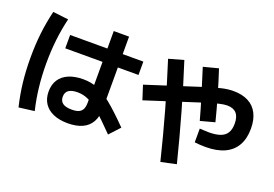

<svg xmlns="http://www.w3.org/2000/svg" viewBox="-111 -1092 2096 1471"><g transform="rotate(20 937.5 -357.0)"><path d="M290.4 -158Q290.4 -214.7 316.3 -254.8Q342.1 -294.8 391.6 -315.9Q441.1 -336.9 510 -336.9Q571.9 -336.9 624.5 -316.3Q677 -295.8 742.3 -243.2Q807.6 -190.6 908.9 -88L830.9 -3.7Q739.8 -97.7 684.3 -144.6Q628.8 -191.6 588.3 -209.8Q547.8 -228.1 503.3 -228.1Q454.6 -228.1 430.2 -210.8Q405.9 -193.5 405.9 -158Q405.9 -122.7 430 -105.2Q454 -87.7 503.3 -87.7Q539.4 -87.7 560.7 -97.2Q582 -106.7 591.6 -127.1Q601.2 -147.5 601.2 -181.8V-763.6H726.1V-176.1Q726.1 -112 701.6 -67.7Q677.2 -23.5 628.9 -1.2Q580.6 21.1 510 21.1Q441.1 21.1 391.9 -0.4Q342.7 -21.9 316.5 -62Q290.4 -102.1 290.4 -158ZM297.3 -621.1H894.3V-512.3H297.3ZM71.3 -353.5Q71.3 -459.5 82 -553.5Q92.8 -647.6 115.7 -742.8L242.1 -728.1Q220.8 -639.2 210.3 -546.6Q199.8 -454.1 199.8 -353.5Q199.8 -254 210.3 -161.5Q220.8 -68.9 242.1 19.8L115.7 35.8Q92.8 -59.6 82 -154.1Q71.3 -248.6 71.3 -353.5Z M1475.7 -174.6 1476.1 -286.6Q1523.6 -283.4 1548.7 -283.4Q1607.9 -283.4 1644.4 -296.9Q1680.8 -310.5 1697.8 -339.1Q1714.8 -367.6 1714.8 -413.5Q1714.8 -469.4 1689.5 -497.4Q1664.3 -525.4 1613.9 -525.4Q1588.6 -525.4 1548.2 -515.9Q1507.9 -506.5 1422.1 -479.3L988.9 -340L952 -454.2L1385 -593.4Q1477.6 -622.8 1527.4 -634.2Q1577.2 -645.7 1621.1 -645.7Q1692.6 -645.7 1742.8 -619.8Q1793 -593.8 1818.9 -543Q1844.8 -492.2 1844.8 -419.7Q1844.8 -338.9 1813 -282.8Q1781.1 -226.7 1719 -198Q1656.8 -169.3 1566.3 -169.3Q1518.9 -169.3 1475.7 -174.6ZM1064.8 -706.4 1185.2 -740.3Q1243.7 -559.1 1299.3 -363.9Q1354.9 -168.7 1404.6 29.8L1279.7 56.7Q1232 -138.2 1177.1 -333.1Q1122.3 -528 1064.8 -706.4ZM1335.7 -739.5 1456.6 -771.2Q1487 -679.3 1517.8 -573.3Q1548.7 -467.3 1572.2 -373.2L1455.9 -341.9Q1412.8 -500.1 1335.7 -739.5Z"/></g></svg>

Font: WEMIX Pretendard Variable
Style: Regular
Weight: 400
Designer: Base glyphs from Inter by Rasmus Andersson; Hangeul glyphs from Noto Sans CJK(Source Han Sans) by Jang Soo-young and Kan
Foundry: Kil Hyung-jin
Version: Version 1.000;Glyphs 3.2 (3208)